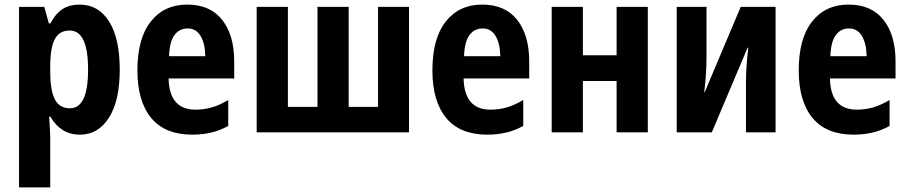

<svg xmlns="http://www.w3.org/2000/svg" viewBox="-20 -577 3959 837"><path d="M63 240V-547H173L193 -475H200Q223 -519 253.5 -538Q284 -557 327 -557Q409 -557 455.5 -483.5Q502 -410 502 -273Q502 -138 455 -64Q408 10 329 10Q285 10 253 -10.5Q221 -31 200 -68H194Q196 -41 197.5 -18.5Q199 4 199 21V240ZM285 -105Q364 -105 364 -273Q364 -444 284 -444Q239 -444 219 -406.5Q199 -369 199 -288V-265Q199 -183 219 -144Q239 -105 285 -105Z M818 10Q699 10 639 -63Q579 -136 579 -270Q579 -410 637.5 -483.5Q696 -557 796 -557Q896 -557 948.5 -490.5Q1001 -424 1001 -309V-235H715Q718 -99 832 -99Q869 -99 902.5 -108.5Q936 -118 975 -141V-28Q939 -8 900.5 1Q862 10 818 10ZM717 -332H875Q874 -387 854.5 -420Q835 -453 798 -453Q762 -453 740.5 -424Q719 -395 717 -332Z M1099 0V-547H1235V-111H1364V-547H1500V-111H1628V-547H1763V0Z M2104 10Q1985 10 1925 -63Q1865 -136 1865 -270Q1865 -410 1923.5 -483.5Q1982 -557 2082 -557Q2182 -557 2234.5 -490.5Q2287 -424 2287 -309V-235H2001Q2004 -99 2118 -99Q2155 -99 2188.5 -108.5Q2222 -118 2261 -141V-28Q2225 -8 2186.5 1Q2148 10 2104 10ZM2003 -332H2161Q2160 -387 2140.5 -420Q2121 -453 2084 -453Q2048 -453 2026.5 -424Q2005 -395 2003 -332Z M2385 0V-547H2521V-336H2668V-547H2804V0H2668V-224H2521V0Z M2930 0V-547H3060V-332Q3060 -294 3057.5 -254Q3055 -214 3050 -175H3052L3209 -547H3361V0H3232V-217Q3232 -256 3235 -296Q3238 -336 3242 -369H3239L3083 0Z M3701 10Q3582 10 3522 -63Q3462 -136 3462 -270Q3462 -410 3520.5 -483.5Q3579 -557 3679 -557Q3779 -557 3831.5 -490.5Q3884 -424 3884 -309V-235H3598Q3601 -99 3715 -99Q3752 -99 3785.5 -108.5Q3819 -118 3858 -141V-28Q3822 -8 3783.5 1Q3745 10 3701 10ZM3600 -332H3758Q3757 -387 3737.5 -420Q3718 -453 3681 -453Q3645 -453 3623.5 -424Q3602 -395 3600 -332Z"/></svg>

Font: Noto Sans Condensed
Style: Bold
Weight: 700
Width: 3
Designer: Monotype Design Team
Foundry: Monotype Imaging Inc.
Version: Version 2.013; ttfautohint (v1.8.4.7-5d5b)